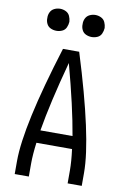

<svg xmlns="http://www.w3.org/2000/svg" viewBox="-102 -1012 704 1072"><g transform="rotate(10 250.0 -476.5)"><path d="M60 0V-74Q60 -273 204 -735H296Q440 -273 440 -74V0H360V-74Q360 -124 351 -193H149Q140 -124 140 -74V0ZM159 -265H341Q314 -426 250 -663Q186 -426 159 -265ZM150 -828Q133 -828 117.5 -835Q102 -842 94.5 -857.5Q87 -873 88 -890Q87 -907 94.5 -922.5Q102 -938 117.5 -945.5Q133 -953 150 -953Q167 -953 182.5 -945.5Q198 -938 205 -922.5Q212 -907 213 -890Q212 -873 205 -857.5Q198 -842 182.5 -835Q167 -828 150 -828ZM350 -828Q333 -828 317.5 -835Q302 -842 294.5 -857.5Q287 -873 288 -890Q287 -907 294.5 -922.5Q302 -938 317.5 -945.5Q333 -953 350 -953Q367 -953 382.5 -945.5Q398 -938 405 -922.5Q412 -907 413 -890Q412 -873 405 -857.5Q398 -842 382.5 -835Q367 -828 350 -828Z"/></g></svg>

Font: Iosevka SS08
Style: Regular
Weight: 400
Monospace: yes
Designer: Belleve Invis
Foundry: Belleve Invis
Version: 2.1.0; ttfautohint (v1.8.2)